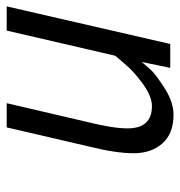

<svg xmlns="http://www.w3.org/2000/svg" viewBox="-2 -538 550 587"><g transform="rotate(-90 273.5 -245.0)"><path d="M216 10Q158 10 128 -24Q98 -58 98 -112Q98 -166 118 -246L177 -500H251L193 -251Q174 -175 174 -131Q174 -56 242 -56Q272 -56 310.5 -84Q349 -112 372 -140L396 -168L473 -500H547L432 0H359L377 -87Q368 -76 353.5 -60Q339 -44 296.5 -17Q254 10 216 10Z"/></g></svg>

Font: Titillium Web
Style: Italic
Weight: 400
Italic angle: -13°
Version: Version 1.002;PS 57.000;hotconv 1.0.70;makeotf.lib2.5.55311